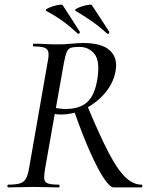

<svg xmlns="http://www.w3.org/2000/svg" viewBox="-20 -815 660 835"><path d="M16 0Q12 0 12 -6Q12 -12 16 -12Q48 -12 65.5 -17Q83 -22 92 -37Q101 -52 106 -81L187 -544Q193 -573 190.5 -587.5Q188 -602 173.5 -607.5Q159 -613 127 -613Q123 -613 123 -619Q123 -625 127 -625Q149 -625 177 -623.5Q205 -622 235 -622Q258 -622 290 -625Q322 -628 342 -628Q424 -628 459 -594.5Q494 -561 482 -503Q473 -454 437.5 -411.5Q402 -369 351.5 -343Q301 -317 244 -317Q239 -317 231.5 -317.5Q224 -318 218 -319L176 -81Q171 -52 172.5 -37Q174 -22 189 -17Q204 -12 235 -12Q239 -12 239 -6Q239 0 236 0Q213 0 186 -1Q159 -2 127 -2Q96 -2 67 -1Q38 0 16 0ZM474 0Q459 0 433.5 -37Q408 -74 374.5 -148Q341 -222 302 -333L360 -354Q413 -227 452 -152Q491 -77 525 -44.5Q559 -12 595 -12Q599 -12 599 -6Q599 0 595 0Q547 0 517.5 0Q488 0 474 0ZM264 -341Q327 -341 359.5 -371Q392 -401 403 -469Q416 -548 391.5 -579.5Q367 -611 325 -611Q303 -611 290.5 -608Q278 -605 271 -590.5Q264 -576 258 -542L223 -345Q232 -344 243 -342.5Q254 -341 264 -341ZM446 -669Q413 -699 381 -721.5Q349 -744 310 -767Q303 -771 311.5 -776.5Q320 -782 335.5 -787Q351 -792 364.5 -794Q378 -796 380 -792Q399 -762 417 -735.5Q435 -709 455 -677Q457 -675 453 -670Q449 -665 446 -669ZM318 -669Q286 -699 254.5 -722Q223 -745 182 -767Q175 -771 184 -776.5Q193 -782 208 -787Q223 -792 237 -794Q251 -796 253 -792Q272 -762 289.5 -735.5Q307 -709 327 -677Q329 -675 325.5 -670.5Q322 -666 318 -669Z"/></svg>

Font: Cormorant Medium
Style: Italic
Weight: 500
Italic angle: -10°
Designer: Christian Thalmann (Catharsis Fonts)
Foundry: Catharsis Fonts
Version: Version 4.000